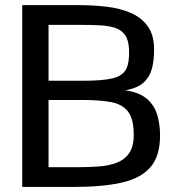

<svg xmlns="http://www.w3.org/2000/svg" viewBox="-20 -735 688 755"><path d="M67.4 0V-714.8H290.5Q345.7 -714.8 398.4 -708.7Q451.2 -702.6 493.4 -684.6Q535.6 -666.5 560.8 -632.1Q585.9 -597.7 585.9 -541Q586.4 -501.5 578.1 -467.8Q569.8 -434.1 545.4 -411.1Q521 -388.2 472.2 -379.9Q525.4 -372.6 555.2 -348.4Q585 -324.2 597.2 -286.6Q609.4 -249 609.4 -201.7Q609.4 -121.6 571.8 -77.9Q534.2 -34.2 459.5 -17.1Q384.8 0 272.9 0ZM170.9 -77.6H287.6Q328.1 -77.6 366.9 -80.3Q405.8 -83 437.3 -94.5Q468.8 -106 487.3 -131.8Q505.9 -157.7 505.9 -204.6Q505.9 -266.6 483.9 -295.7Q461.9 -324.7 418 -333.3Q374 -341.8 307.1 -341.8H170.9ZM170.9 -417.5H308.6Q383.3 -417.5 422.9 -427Q462.4 -436.5 476.1 -463.4Q489.7 -490.2 487.3 -541.5Q485.8 -577.6 471.7 -597.4Q457.5 -617.2 432.4 -625.5Q407.2 -633.8 372.3 -635.5Q337.4 -637.2 293.9 -637.2H170.9Z"/></svg>

Font: Pontano Sans SemiBold
Style: Regular
Weight: 600
Designer: Vernon Adams
Foundry: Vernon Adams
Version: Version 2.001